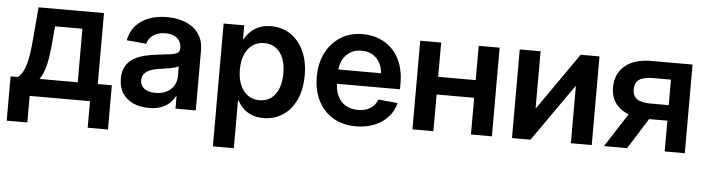

<svg xmlns="http://www.w3.org/2000/svg" viewBox="-46 -738 4201 1142"><g transform="rotate(5 2054.5 -167.5)"><path d="M14.6 158.7V-105.5H57.6Q74.7 -119.6 86.7 -140.6Q98.6 -161.6 106.4 -190.7Q114.3 -219.7 119.4 -256.6Q124.5 -293.5 128.4 -338.9L144.5 -529.3H535.2V-105.5H619.1V158.7H498V0H137.7V158.7ZM187.5 -105.5H415.5V-425.3H252L244.6 -338.9Q238.3 -257.3 225.8 -199.7Q213.4 -142.1 187.5 -105.5Z M849.6 9.8Q797.9 9.8 757.1 -8.3Q716.3 -26.4 692.6 -61.8Q668.9 -97.2 668.9 -149.4Q668.9 -194.3 685.8 -223.6Q702.6 -252.9 731.7 -270.5Q760.7 -288.1 797.6 -297.1Q834.5 -306.2 874 -310.5Q921.9 -315.9 950.7 -319.8Q979.5 -323.7 992.4 -332.3Q1005.4 -340.8 1005.4 -358.9V-361.8Q1005.4 -386.2 994.1 -404.1Q982.9 -421.9 961.9 -431.6Q940.9 -441.4 910.6 -441.4Q879.9 -441.4 856.9 -431.6Q834 -421.9 820.1 -405.5Q806.2 -389.2 802.2 -369.1L684.1 -379.9Q692.9 -429.7 723.4 -465.1Q753.9 -500.5 802 -519.3Q850.1 -538.1 911.6 -538.1Q957 -538.1 996.3 -527.1Q1035.6 -516.1 1065.7 -494.1Q1095.7 -472.2 1112.5 -438.2Q1129.4 -404.3 1129.4 -357.4V0H1008.3V-73.7H1004.9Q992.7 -50.8 972.4 -31.7Q952.1 -12.7 921.9 -1.5Q891.6 9.8 849.6 9.8ZM880.9 -83Q920.4 -83 948.5 -97.9Q976.6 -112.8 991.2 -137.9Q1005.9 -163.1 1005.9 -192.9V-252.9Q1000 -248.5 987.3 -244.6Q974.6 -240.7 957.8 -237.5Q940.9 -234.4 923.1 -231.7Q905.3 -229 889.2 -226.6Q861.8 -223.1 839.4 -214.4Q816.9 -205.6 803.7 -190.2Q790.5 -174.8 790.5 -150.9Q790.5 -128.9 801.8 -113.8Q813 -98.6 833.5 -90.8Q854 -83 880.9 -83Z M1249.5 204.1V-529.3H1372.6V-448.7H1377Q1390.1 -472.7 1411.4 -492.9Q1432.6 -513.2 1462.9 -525.6Q1493.2 -538.1 1533.2 -538.1Q1598.1 -538.1 1648.4 -504.9Q1698.7 -471.7 1727.8 -410.2Q1756.8 -348.6 1756.8 -264.2Q1756.8 -179.7 1728.3 -118.2Q1699.7 -56.6 1649.4 -23.2Q1599.1 10.3 1532.7 10.3Q1493.2 10.3 1463.1 -2.2Q1433.1 -14.6 1412.1 -35.6Q1391.1 -56.6 1377.9 -81.5H1374.5V204.1ZM1501 -93.3Q1541.5 -93.3 1570.1 -114.3Q1598.6 -135.3 1614 -173.8Q1629.4 -212.4 1629.4 -264.6Q1629.4 -316.9 1614 -355Q1598.6 -393.1 1570.1 -413.8Q1541.5 -434.6 1501 -434.6Q1460.4 -434.6 1430.9 -413.6Q1401.4 -392.6 1385.5 -354.5Q1369.6 -316.4 1369.6 -264.6Q1369.6 -213.4 1385.5 -174.8Q1401.4 -136.2 1430.9 -114.7Q1460.4 -93.3 1501 -93.3Z M2086.9 11.2Q2007.3 11.2 1949.5 -23.2Q1891.6 -57.6 1860.4 -119.4Q1829.1 -181.2 1829.1 -262.7Q1829.1 -343.8 1860.8 -406Q1892.6 -468.3 1949 -503.4Q2005.4 -538.6 2080.1 -538.6Q2133.8 -538.6 2179 -520.5Q2224.1 -502.4 2257.8 -467.8Q2291.5 -433.1 2310.1 -382.6Q2328.6 -332 2328.6 -267.1V-231H1882.8V-316.4H2266.1L2209.5 -292.5Q2209.5 -337.4 2194.3 -370.4Q2179.2 -403.3 2150.6 -421.6Q2122.1 -439.9 2081.5 -439.9Q2041.5 -439.9 2012.5 -421.6Q1983.4 -403.3 1967.8 -370.8Q1952.1 -338.4 1952.1 -296.4V-240.2Q1952.1 -192.4 1968.8 -158Q1985.4 -123.5 2016.1 -105.2Q2046.9 -86.9 2089.4 -86.9Q2118.7 -86.9 2142.1 -95.5Q2165.5 -104 2181.6 -120.4Q2197.8 -136.7 2205.6 -159.2L2321.3 -148.4Q2310.5 -101.1 2277.8 -64.9Q2245.1 -28.8 2196.3 -8.8Q2147.5 11.2 2086.9 11.2Z M2805.2 -324.7V-219.2H2514.6V-324.7ZM2548.3 -529.3V0H2423.3V-529.3ZM2897.5 -529.3V0H2772.5V-529.3Z M3493.7 0H3369.1V-339.8H3366.2L3127.9 0H3017.6V-529.3H3142.1V-189.9H3144.5L3381.3 -529.3H3493.7Z M4049.3 0H3929.2V-428.7H3820.3Q3764.6 -428.7 3739 -409.7Q3713.4 -390.6 3713.4 -352.1Q3713.4 -313.5 3739.5 -294.9Q3765.6 -276.4 3822.3 -276.4H3980V-183.6H3809.1Q3704.1 -183.6 3647 -228.8Q3589.8 -273.9 3589.8 -353Q3589.8 -434.6 3645.8 -481.9Q3701.7 -529.3 3805.2 -529.3H4049.3ZM3704.6 0H3566.4L3720.2 -237.8H3854.5Z"/></g></svg>

Font: Inter 24pt SemiBold
Style: Regular
Weight: 600
Designer: Rasmus Andersson
Foundry: rsms
Version: Version 4.001;git-66647c0bb